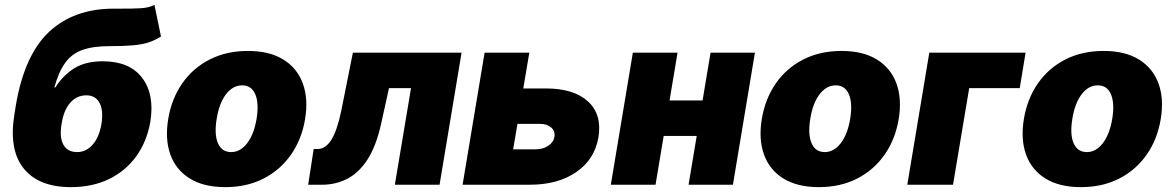

<svg xmlns="http://www.w3.org/2000/svg" viewBox="-20 -763 4844 793"><path d="M617.9 -742.9 644.9 -612.2Q620 -596.6 593.8 -587.9Q567.5 -579.2 529.5 -575.8Q491.5 -572.4 431.8 -572.4Q364.3 -572.4 320.5 -556.8Q276.6 -541.2 249.5 -503.9Q222.3 -466.6 204.5 -402H208.8Q239.7 -451 286 -480.5Q332.4 -509.9 404.8 -509.9Q514.6 -509.9 566.8 -441.9Q619 -373.9 600.9 -259.9Q586.6 -178.3 542.8 -117.5Q498.9 -56.8 430.2 -23.4Q361.5 9.9 272.7 9.9Q139.6 9.9 77.4 -67.8Q15.3 -145.6 39.8 -292.6L45.5 -328.1Q80.6 -535.9 182.9 -631.6Q285.2 -727.3 450.3 -727.3Q457.4 -727.3 464.1 -727.3Q470.9 -727.3 477.3 -727.3Q524.9 -726.9 560.2 -728.9Q595.5 -730.8 617.9 -742.9ZM298.3 -134.9Q335.6 -134.9 362.6 -165.5Q389.6 -196 399.1 -251.4Q407.7 -307.9 390.8 -338.6Q373.9 -369.3 336.6 -369.3Q297.2 -369.3 270.1 -338.6Q242.9 -307.9 234.4 -251.4Q224.8 -196 241.8 -165.5Q258.9 -134.9 298.3 -134.9Z M910.5 9.9Q821.7 9.9 764.4 -25.4Q707 -60.7 683.9 -124.1Q660.9 -187.5 674.7 -271.3Q688.6 -355.1 732.6 -418.5Q776.6 -481.9 845.9 -517.2Q915.1 -552.6 1004.3 -552.6Q1092.7 -552.6 1150 -517.2Q1207.4 -481.9 1230.6 -418.5Q1253.9 -355.1 1240.1 -271.3Q1226.2 -187.5 1181.8 -124.1Q1137.4 -60.7 1068.4 -25.4Q999.3 9.9 910.5 9.9ZM934.7 -134.9Q972.7 -134.9 1000.9 -171.7Q1029.1 -208.5 1039.8 -272.7Q1050.1 -337 1034.3 -373.8Q1018.5 -410.5 980.1 -410.5Q941.8 -410.5 913.5 -373.8Q885.3 -337 875 -272.7Q864.3 -208.5 880.1 -171.7Q896 -134.9 934.7 -134.9Z M1252.8 0 1275.6 -147.7H1292.6Q1324.6 -147.7 1348.4 -185.4Q1372.2 -223 1389.2 -304L1437.5 -545.5H1886.4L1795.5 0H1610.8L1677.6 -399.1H1586.6L1554 -251.4Q1533.4 -158.4 1497.3 -103.3Q1461.3 -48.3 1413.5 -24.1Q1365.8 0 1309.7 0Z M2141.3 -397.7H2234.4Q2350.5 -397.7 2408.7 -343.9Q2467 -290.1 2451.7 -196Q2436.1 -104.8 2360.3 -52.4Q2284.4 0 2167.6 0H1890.6L1981.5 -545.5H2166.2ZM2117.2 -251.4 2099.4 -146.3H2191.8Q2222.3 -146.3 2244.1 -160.7Q2266 -175.1 2269.9 -197.4Q2273.8 -221.2 2256.7 -236.3Q2239.7 -251.4 2210.2 -251.4Z M2778.4 -545.5 2745.4 -348H2881.7L2914.8 -545.5H3098L3007.1 0H2823.9L2857.6 -201.7H2721.2L2687.5 0H2502.8L2593.8 -545.5Z M3362.2 9.9Q3273.4 9.9 3216.1 -25.4Q3158.7 -60.7 3135.7 -124.1Q3112.6 -187.5 3126.4 -271.3Q3140.3 -355.1 3184.3 -418.5Q3228.3 -481.9 3297.6 -517.2Q3366.8 -552.6 3456 -552.6Q3544.4 -552.6 3601.7 -517.2Q3659.1 -481.9 3682.4 -418.5Q3705.6 -355.1 3691.8 -271.3Q3677.9 -187.5 3633.5 -124.1Q3589.1 -60.7 3520.1 -25.4Q3451 9.9 3362.2 9.9ZM3386.4 -134.9Q3424.4 -134.9 3452.6 -171.7Q3480.8 -208.5 3491.5 -272.7Q3501.8 -337 3486 -373.8Q3470.2 -410.5 3431.8 -410.5Q3393.5 -410.5 3365.2 -373.8Q3337 -337 3326.7 -272.7Q3316.1 -208.5 3331.9 -171.7Q3347.7 -134.9 3386.4 -134.9Z M4215.9 -545.5 4191.8 -399.1H3983L3916.2 0H3727.3L3818.2 -545.5Z M4444.6 9.9Q4355.8 9.9 4298.5 -25.4Q4241.1 -60.7 4218 -124.1Q4195 -187.5 4208.8 -271.3Q4222.7 -355.1 4266.7 -418.5Q4310.7 -481.9 4380 -517.2Q4449.2 -552.6 4538.4 -552.6Q4626.8 -552.6 4684.1 -517.2Q4741.5 -481.9 4764.7 -418.5Q4788 -355.1 4774.1 -271.3Q4760.3 -187.5 4715.9 -124.1Q4671.5 -60.7 4602.5 -25.4Q4533.4 9.9 4444.6 9.9ZM4468.8 -134.9Q4506.7 -134.9 4535 -171.7Q4563.2 -208.5 4573.9 -272.7Q4584.2 -337 4568.4 -373.8Q4552.6 -410.5 4514.2 -410.5Q4475.9 -410.5 4447.6 -373.8Q4419.4 -337 4409.1 -272.7Q4398.4 -208.5 4414.2 -171.7Q4430 -134.9 4468.8 -134.9Z"/></svg>

Font: Inter UI Black
Style: Italic
Weight: 900
Italic angle: -9.39999°
Designer: Rasmus Andersson
Foundry: rsms
Version: 3.2;8d6f07862